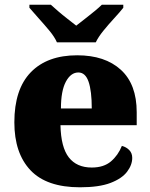

<svg xmlns="http://www.w3.org/2000/svg" viewBox="-20 -786 638 816"><path d="M320 10Q178 10 109.5 -62.5Q41 -135 41 -266Q41 -407 111 -479Q181 -551 308 -551Q426 -551 493.5 -489.5Q561 -428 561 -309V-254H237Q239 -160 272.5 -117Q306 -74 370 -74Q421 -74 451.5 -100Q482 -126 498 -166Q517 -161 529.5 -148Q542 -135 542 -115Q542 -85 520 -56Q498 -27 449.5 -8.5Q401 10 320 10ZM370 -325Q370 -399 356.5 -438.5Q343 -478 313 -478Q281 -478 260 -439Q239 -400 239 -325ZM222 -606Q212 -629 190 -655.5Q168 -682 144.5 -708Q121 -734 105 -753V-766H196Q207 -756 226.5 -739Q246 -722 267.5 -705.5Q289 -689 304 -677Q319 -689 340.5 -705.5Q362 -722 382.5 -739Q403 -756 413 -766H504V-753Q489 -734 465 -708Q441 -682 419.5 -655.5Q398 -629 387 -606Z"/></svg>

Font: Noto Serif Hebrew Black
Style: Regular
Weight: 900
Version: Version 2.003